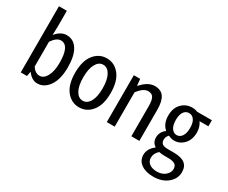

<svg xmlns="http://www.w3.org/2000/svg" viewBox="-146 -1228 2292 1929"><g transform="rotate(30 1000.0 -263.0)"><path d="M266.6 13.7Q203.1 13.7 154.3 -52.7H151.4L141.6 0H69.3V-767.6H161.1V-582L158.2 -485.4Q215.8 -555.7 283.2 -555.7Q365.2 -555.7 409.7 -483.9Q454.1 -412.1 454.1 -280.3Q454.1 -141.6 400.4 -64Q346.7 13.7 266.6 13.7ZM248 -64.5Q295.9 -64.5 327.6 -121.6Q359.4 -178.7 359.4 -279.3Q359.4 -480.5 259.8 -480.5Q210 -480.5 161.1 -409.2V-120.1Q198.2 -64.5 248 -64.5Z M543.9 -271.5Q543.9 -409.2 602.5 -482.4Q661.1 -555.7 750 -555.7Q838.9 -555.7 897.5 -482.4Q956.1 -409.2 956.1 -271.5Q956.1 -134.8 897.5 -61.5Q838.9 11.7 750 11.7Q661.1 11.7 602.5 -61.5Q543.9 -134.8 543.9 -271.5ZM862.3 -271.5Q862.3 -371.1 831.5 -426.3Q800.8 -481.4 750 -481.4Q699.2 -481.4 668.5 -426.3Q637.7 -371.1 637.7 -271.5Q637.7 -172.9 668.5 -118.7Q699.2 -64.5 750 -64.5Q800.8 -64.5 831.5 -118.7Q862.3 -172.9 862.3 -271.5Z M1067.4 0V-543.9H1140.6L1148.4 -468.8H1152.3Q1227.5 -555.7 1306.6 -555.7Q1378.9 -555.7 1412.1 -507.3Q1445.3 -459 1445.3 -360.4V0H1352.5V-349.6Q1352.5 -417 1335 -447.3Q1317.4 -477.5 1274.4 -477.5Q1217.8 -477.5 1159.2 -397.5V0Z M1743.2 242.2Q1657.2 242.2 1603.5 204.6Q1549.8 167 1549.8 100.6Q1549.8 29.3 1618.2 -22.5V-27.3Q1572.3 -55.7 1572.3 -116.2Q1572.3 -148.4 1587.9 -175.8Q1603.5 -203.1 1627 -218.8V-222.7Q1569.3 -273.4 1569.3 -366.2Q1569.3 -455.1 1619.1 -505.4Q1668.9 -555.7 1739.3 -555.7Q1775.4 -555.7 1800.8 -543.9H1972.7V-473.6H1870.1Q1904.3 -424.8 1904.3 -362.3Q1904.3 -277.3 1857.4 -227.1Q1810.5 -176.8 1744.1 -176.8Q1710.9 -176.8 1676.8 -194.3Q1650.4 -168 1650.4 -131.8Q1650.4 -102.5 1669.4 -86.9Q1688.5 -71.3 1737.3 -71.3H1802.7Q1889.6 -71.3 1931.6 -39.6Q1973.6 -7.8 1973.6 58.6Q1973.6 134.8 1909.7 188.5Q1845.7 242.2 1743.2 242.2ZM1739.3 -237.3Q1775.4 -237.3 1798.8 -270.5Q1822.3 -303.7 1822.3 -366.2Q1822.3 -428.7 1799.3 -460.4Q1776.4 -492.2 1739.3 -492.2Q1703.1 -492.2 1680.2 -460.4Q1657.2 -428.7 1657.2 -366.2Q1657.2 -303.7 1680.7 -270.5Q1704.1 -237.3 1739.3 -237.3ZM1751 179.7Q1809.6 179.7 1847.2 147.5Q1884.8 115.2 1884.8 73.2Q1884.8 36.1 1859.9 20Q1835 3.9 1783.2 3.9H1739.3Q1703.1 3.9 1674.8 -2.9Q1629.9 35.2 1629.9 87.9Q1629.9 129.9 1662.1 154.8Q1694.3 179.7 1751 179.7Z"/></g></svg>

Font: GenEi Gothic M Regular
Style: Regular
Weight: 400
Designer: o_tamon (Modified); [Source Han Sans]
Ryoko NISHIZUKA  (kana & ideographs); Paul D. Hunt (Latin, Greek & Cyrillic); Wenl
Version: Version 1.1a;Original Version 1.004